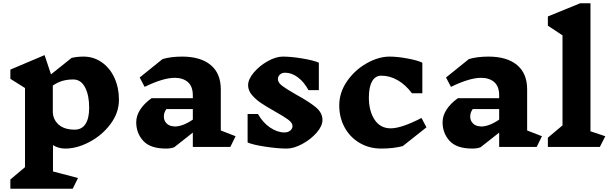

<svg xmlns="http://www.w3.org/2000/svg" viewBox="-20 -893 3715 1167"><path d="M302 -11V149L454 189L422 254H43V198L132 123V-358L43 -414V-470L251 -558L290 -441L415 -541Q447 -549 488 -549Q549 -549 598.5 -514.5Q648 -480 675.5 -420Q703 -360 703 -287Q703 -208 652 -139.5Q601 -71 524.5 -30.5Q448 10 377 10H376Q335 10 302 -11ZM301 -373V-215Q301 -168 335.5 -136.5Q370 -105 434 -105Q477 -105 499.5 -139Q522 -173 522 -239Q522 -314 497 -362Q472 -410 425 -410H424Q391 -410 361.5 -402Q332 -394 301 -373Z M1380 0H1152V-87L1039 2Q1019 10 989 10Q893 10 850.5 -37Q808 -84 808 -150Q808 -189 832 -226.5Q856 -264 901 -296H1152V-313Q1152 -368 1122 -394Q1092 -420 1042 -420Q972 -420 859 -365L829 -422L968 -534Q1019 -549 1087 -549Q1199 -549 1260.5 -498Q1322 -447 1322 -350V-100L1412 -65ZM1152 -166V-230H991Q983 -218 979.5 -207.5Q976 -197 976 -184Q976 -159 993.5 -142Q1011 -125 1040 -125V-124Q1091 -124 1152 -166Z M1652 -215Q1599 -245 1567 -266.5Q1535 -288 1511.5 -315.5Q1488 -343 1488 -375Q1488 -411 1522.5 -452Q1557 -493 1607 -521Q1657 -549 1699 -549Q1750 -549 1818.5 -537.5Q1887 -526 1918 -512V-345H1855Q1828 -395 1790.5 -423Q1753 -451 1713 -451Q1693 -451 1681 -439.5Q1669 -428 1669 -412Q1669 -391 1695.5 -371Q1722 -351 1780 -318Q1857 -276 1898.5 -242Q1940 -208 1940 -164Q1940 -127 1904.5 -86.5Q1869 -46 1817.5 -18Q1766 10 1723 10Q1668 10 1592.5 -1.5Q1517 -13 1485 -27V-200H1548Q1578 -147 1622 -117.5Q1666 -88 1709 -88Q1731 -88 1744.5 -99.5Q1758 -111 1758 -127Q1758 -146 1732 -165.5Q1706 -185 1652 -215Z M2547 -512V-326H2484Q2446 -377 2398 -405Q2350 -433 2298 -433Q2261 -433 2241.5 -398.5Q2222 -364 2222 -300Q2222 -219 2256.5 -166Q2291 -113 2355 -113Q2420 -113 2542 -176L2572 -119L2428 -5Q2371 10 2297 10Q2224 10 2165.5 -24.5Q2107 -59 2074.5 -119Q2042 -179 2042 -252Q2042 -331 2089.5 -399.5Q2137 -468 2209 -508.5Q2281 -549 2348 -549Q2395 -549 2457 -537.5Q2519 -526 2547 -512Z M3242 0H3014V-87L2901 2Q2881 10 2851 10Q2755 10 2712.5 -37Q2670 -84 2670 -150Q2670 -189 2694 -226.5Q2718 -264 2763 -296H3014V-313Q3014 -368 2984 -394Q2954 -420 2904 -420Q2834 -420 2721 -365L2691 -422L2830 -534Q2881 -549 2949 -549Q3061 -549 3122.5 -498Q3184 -447 3184 -350V-100L3274 -65ZM3014 -166V-230H2853Q2845 -218 2841.5 -207.5Q2838 -197 2838 -184Q2838 -159 2855.5 -142Q2873 -125 2902 -125V-124Q2953 -124 3014 -166Z M3626 0H3310V-56L3399 -131V-678L3310 -737V-793L3506 -873H3569V-95L3659 -65Z"/></svg>

Font: Inknut Antiqua
Style: Bold
Weight: 700
Designer: Claus Eggers Sørensen
Foundry: Claus Eggers Sørensen
Version: Version 1.003; ttfautohint (v1.8.2) -l 8 -r 50 -G 200 -x 14 